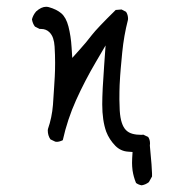

<svg xmlns="http://www.w3.org/2000/svg" viewBox="-20 -455 540 563"><path d="M425.8 62.5Q425.8 60.1 425.8 53.7Q425.8 47.4 424.3 26.9Q422.9 6.3 419.4 -28.3Q419.9 -32.2 419.9 -34.2Q419.9 -45.4 414.6 -53.2L400.4 -60.1Q397.5 -59.6 394 -59.6Q379.9 -59.6 368.4 -62.7Q356.9 -65.9 349.4 -73.5Q341.8 -81.1 337.2 -95Q332.5 -108.9 331.1 -130.9Q330.1 -149.9 330.1 -163.1Q330.1 -189.9 330.8 -205.6Q331.5 -221.2 332.3 -231.9Q333 -242.7 334 -253.9Q335.9 -276.4 338.4 -301.3Q343.3 -350.6 355 -396Q355.5 -397.9 355.5 -399.4Q355.5 -411.6 349.6 -420.4L336.4 -427.2L319.3 -425.8Q265.1 -372.6 249.5 -352.5Q232.9 -330.6 212.9 -308.6L191.9 -285.2L189.9 -316.4Q188 -348.6 180.7 -377.4Q173.8 -403.8 159.9 -415.8Q146 -427.7 123 -434.1Q119.1 -435.1 115.2 -435.1Q101.1 -435.1 85.9 -421.4Q77.1 -411.1 73.7 -398.4Q75.7 -385.7 82.5 -377L96.2 -370.1Q98.1 -370.1 100.6 -370.1Q115.2 -370.1 125 -360.4Q132.3 -353 135.7 -342.8Q139.2 -332.5 140.1 -318.4Q141.6 -293.5 141.6 -270.8Q141.6 -248 140.6 -230.5Q139.6 -212.9 138.7 -199.2Q137.2 -171.4 135.3 -147.5Q132.3 -110.4 120.6 -76.7Q120.1 -74.7 120.1 -72.8Q120.1 -57.6 127.9 -46.4L142.1 -39.6Q143.6 -39.1 146.7 -39.1Q149.9 -39.1 154.5 -40.3Q159.2 -41.5 164.1 -43.9Q177.7 -105 203.1 -161.4Q228.5 -217.8 261.2 -273.4L289.6 -321.8L285.6 -265.6Q279.8 -188 279.8 -148.9Q279.8 -101.6 291.5 -68.8Q300.3 -45.9 318.4 -27.3Q334 -11.7 355.5 -10.3L368.7 -9.3Q367.2 12.2 367.2 22.5Q367.2 32.7 368.7 44.9Q371.6 64 378.9 81.5Q386.2 86.9 395.5 88.4Q407.2 86.4 416.5 79.1Z"/></svg>

Font: NaikaiFont
Style: ExtraLight
Weight: 200
Version: Version 1.89